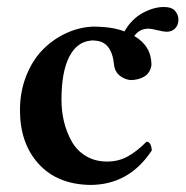

<svg xmlns="http://www.w3.org/2000/svg" viewBox="-20 -519 533 549"><path d="M456.1 -428.2Q448.2 -428.2 430.4 -432.6Q412.6 -437 403.8 -437Q378.9 -437 363.8 -416Q413.1 -387.7 413.1 -333Q409.7 -310.5 392.8 -300.3Q376 -290 352.1 -290Q333 -293 320.6 -304.2Q308.1 -315.4 306.2 -333Q299.8 -400.4 252 -402.8Q245.6 -404.3 238.8 -402.8Q199.2 -398.9 177.5 -355.7Q155.8 -312.5 155.8 -233.9Q155.8 -201.7 162.8 -171.9Q169.9 -142.1 184.6 -115.5Q199.2 -88.9 225.3 -73Q251.5 -57.1 286.1 -57.1Q318.8 -57.1 345 -71.5Q371.1 -85.9 398.9 -113.8Q412.1 -113.8 414.1 -88.9Q349.1 9.8 237.8 9.8Q144 8.3 90.6 -50.3Q37.1 -108.9 37.1 -204.1Q37.1 -255.9 54.4 -300.5Q71.8 -345.2 100.6 -375.2Q129.4 -405.3 167 -423.1Q204.6 -440.9 245.1 -442.9Q300.8 -442.9 335.9 -429.2Q356 -464.4 387.7 -481.7Q419.4 -499 448.2 -499Q471.2 -499 480.7 -487.8Q490.2 -476.6 490.2 -462.9Q490.2 -447.8 481 -438Q471.7 -428.2 456.1 -428.2Z"/></svg>

Font: Common Serif SemiBold
Style: Regular
Weight: 600
Designer: Philipp H. Poll, Khaled Hosny
Foundry: Stefan Peev, Context Ltd.
Version: Version 1.026